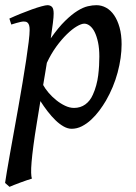

<svg xmlns="http://www.w3.org/2000/svg" viewBox="-25 -477 526 741"><path d="M300.3 -385.7Q289.1 -385.7 271 -375Q252.9 -364.3 232.7 -344.5Q212.4 -324.7 192.1 -296.9Q171.9 -269 155.8 -234.4Q152.8 -215.3 149.2 -194.1Q145.5 -172.9 141.6 -148.9Q148.9 -135.3 162.1 -119.6Q175.3 -104 191.7 -90.8Q208 -77.6 225.8 -69.1Q243.7 -60.5 260.7 -60.5Q285.6 -60.5 304.2 -74Q322.8 -87.4 333.5 -111.8Q341.3 -128.9 346.4 -147.9Q351.6 -167 354 -186.3Q356.4 -205.6 357.4 -224.1Q358.4 -242.7 358.4 -258.8Q358.4 -290 353.3 -314Q348.1 -337.9 340.1 -353.8Q332 -369.6 321.5 -377.7Q311 -385.7 300.3 -385.7ZM182.1 -424.8Q182.1 -411.6 179.2 -388.7Q176.3 -365.7 170.9 -329.1Q200.7 -371.6 226.6 -396.7Q252.4 -421.9 274.2 -435.3Q295.9 -448.7 314 -452.9Q332 -457 347.2 -457Q366.7 -457 384.5 -447.3Q402.3 -437.5 415.5 -418.2Q428.7 -398.9 436.5 -370.8Q444.3 -342.8 444.3 -306.2Q444.3 -254.4 429 -197.3Q413.6 -140.1 383.8 -88.4Q372.6 -69.3 358.2 -50Q343.8 -30.8 326.9 -15.1Q310.1 0.5 291 10.3Q272 20 251.5 20Q236.3 20 220.5 11Q204.6 2 189.2 -12.9Q173.8 -27.8 158.9 -47.1Q144 -66.4 130.9 -86.9L117.2 -2.9Q108.9 47.4 104 84.7Q99.1 122.1 96.9 148.2Q94.7 174.3 95.2 189.9Q95.7 205.6 98.1 212.4Q90.8 214.4 78.9 218.5Q66.9 222.7 54.2 227.3Q41.5 231.9 29.8 236.6Q18.1 241.2 11.7 244.1L-5.4 229Q-3.4 214.8 1.5 185.5Q6.3 156.2 13.4 116.9Q20.5 77.6 28.8 31.2Q37.1 -15.1 45.7 -63Q54.2 -110.8 62 -157.7Q69.8 -204.6 75.9 -244.6Q82 -284.7 85.7 -315.2Q89.4 -345.7 89.4 -361.3Q89.4 -372.6 87.4 -379.2Q85.4 -385.7 82 -388.9Q78.6 -392.1 74.7 -393.1Q70.8 -394 66.4 -394Q62 -394 54 -392.3Q45.9 -390.6 38.1 -388.2Q28.8 -385.7 18.6 -382.3L11.2 -405.3Q32.2 -415 55.2 -424.3Q78.1 -433.6 98.6 -440.9Q119.1 -448.2 135.3 -452.6Q151.4 -457 158.2 -457Q168.9 -457 175.5 -450.4Q182.1 -443.8 182.1 -424.8Z"/></svg>

Font: Gentium Book Basic
Style: Italic
Weight: 400
Italic angle: -8°
Designer: J. Victor Gaultney and Annie Olsen
Foundry: SIL International
Version: Version 1.102; 2013; Maintenance release